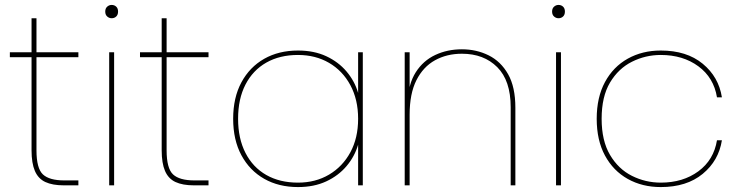

<svg xmlns="http://www.w3.org/2000/svg" viewBox="-20 -752 3009 779"><path d="M108 -142V-678H128V-142Q128 -69 154 -44.5Q180 -20 241 -20H298V0H239Q193 0 164 -13.5Q135 -27 121.5 -58.5Q108 -90 108 -142ZM298 -520H20V-540H298Z M423 0V-540H443V0ZM433 -678Q423 -678 415 -685Q407 -692 407 -705Q407 -718 415 -725Q423 -732 433 -732Q444 -732 451.5 -725Q459 -718 459 -705Q459 -692 451.5 -685Q444 -678 433 -678Z M636 -142V-678H656V-142Q656 -69 682 -44.5Q708 -20 769 -20H826V0H767Q721 0 692 -13.5Q663 -27 649.5 -58.5Q636 -90 636 -142ZM826 -520H548V-540H826Z M926 -270Q926 -356 959.5 -418Q993 -480 1052 -513.5Q1111 -547 1189 -547Q1254 -547 1303.5 -524Q1353 -501 1386 -462Q1419 -423 1433 -375V-540H1452V0H1433V-165Q1419 -117 1386 -78Q1353 -39 1303.5 -16Q1254 7 1189 7Q1111 7 1052 -26.5Q993 -60 959.5 -122Q926 -184 926 -270ZM1433 -270Q1433 -348 1401.5 -406.5Q1370 -465 1315 -497Q1260 -529 1189 -529Q1115 -529 1060.5 -498Q1006 -467 976 -409Q946 -351 946 -270Q946 -190 976 -131.5Q1006 -73 1060.5 -42Q1115 -11 1189 -11Q1260 -11 1315 -43.5Q1370 -76 1401.5 -134Q1433 -192 1433 -270Z M1622 0V-540H1642V0ZM2052 0V-317Q2052 -425 1997.5 -479.5Q1943 -534 1854 -534Q1793 -534 1745 -507.5Q1697 -481 1669.5 -426.5Q1642 -372 1642 -287L1634 -340Q1637 -412 1667 -459Q1697 -506 1746 -529Q1795 -552 1854 -552Q1913 -552 1962.5 -527.5Q2012 -503 2041.5 -451Q2071 -399 2071 -315V0Z M2236 0V-540H2256V0ZM2246 -678Q2236 -678 2228 -685Q2220 -692 2220 -705Q2220 -718 2228 -725Q2236 -732 2246 -732Q2257 -732 2264.5 -725Q2272 -718 2272 -705Q2272 -692 2264.5 -685Q2257 -678 2246 -678Z M2401 -270Q2401 -357 2434.5 -419Q2468 -481 2527 -514Q2586 -547 2661 -547Q2766 -547 2831 -493.5Q2896 -440 2909 -357H2889Q2876 -437 2813.5 -483Q2751 -529 2661 -529Q2599 -529 2544 -501.5Q2489 -474 2455 -417Q2421 -360 2421 -270Q2421 -181 2455 -123.5Q2489 -66 2544 -38.5Q2599 -11 2661 -11Q2751 -11 2813.5 -57Q2876 -103 2889 -183H2909Q2896 -100 2831 -46.5Q2766 7 2661 7Q2586 7 2527 -26Q2468 -59 2434.5 -121Q2401 -183 2401 -270Z"/></svg>

Font: Poppins Devanagari Thin
Style: Regular
Weight: 100
Designer: Ninad Kale (Devanagari), Jonny Pinhorn (Latin)
Foundry: Indian Type Foundry
Version: 4.005